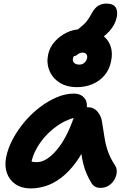

<svg xmlns="http://www.w3.org/2000/svg" viewBox="-20 -1043 721 1073"><path d="M152 10Q101 10 66.5 -13.5Q32 -37 18.5 -76.5Q5 -116 14 -163Q24 -214 51.5 -265.5Q79 -317 117.5 -362.5Q156 -408 202.5 -443.5Q249 -479 297.5 -499.5Q346 -520 393 -520Q430 -520 451 -496Q472 -472 463 -428Q460 -412 449 -403Q438 -394 424 -391Q358 -380 301.5 -341Q245 -302 206 -247.5Q167 -193 155 -134Q152 -117 151.5 -102.5Q151 -88 155 -66L107 -168Q128 -150 145 -143.5Q162 -137 187 -137Q238 -137 295 -202.5Q352 -268 395 -393Q404 -417 425 -430.5Q446 -444 468 -444Q504 -444 525 -419Q546 -394 550 -363Q558 -315 564 -275Q570 -235 583 -197.5Q596 -160 622 -120Q633 -105 632.5 -84Q632 -63 621 -42Q610 -21 589.5 -7Q569 7 540 7Q523 7 510.5 -0.5Q498 -8 491 -20Q476 -45 465 -70Q454 -95 446.5 -123.5Q439 -152 434 -189Q429 -226 426 -274L480 -278Q447 -194 406.5 -138.5Q366 -83 322.5 -50Q279 -17 236 -3.5Q193 10 152 10ZM411 -556Q352 -556 312.5 -581.5Q273 -607 256 -649Q239 -691 249 -738Q257 -778 285.5 -810Q314 -842 352 -860.5Q390 -879 427 -879Q455 -879 470 -860.5Q485 -842 479 -816Q476 -799 464 -785Q452 -771 431 -761Q409 -750 399.5 -739Q390 -728 388 -717Q384 -702 394 -692Q404 -682 423 -682Q440 -682 451.5 -692Q463 -702 467 -719Q469 -732 462.5 -740.5Q456 -749 440 -749Q429 -749 421.5 -744Q414 -739 407.5 -734Q401 -729 392 -729Q356 -729 344.5 -741Q333 -753 339 -782Q347 -821 377.5 -846.5Q408 -872 455 -872Q513 -872 548.5 -848.5Q584 -825 597.5 -786.5Q611 -748 601 -702Q592 -655 564.5 -622.5Q537 -590 497 -573Q457 -556 411 -556ZM432 -790Q404 -790 392 -801.5Q380 -813 383 -831Q386 -847 396.5 -859.5Q407 -872 424 -886Q450 -906 464 -923.5Q478 -941 493 -969Q510 -1000 530 -1011.5Q550 -1023 575 -1023Q610 -1023 624.5 -1004.5Q639 -986 633 -949Q624 -905 592 -869.5Q560 -834 517.5 -812Q475 -790 432 -790Z"/></svg>

Font: Shantell Sans
Style: Bold Italic
Weight: 700
Italic angle: -11°
Designer: Stephen Nixon, Anya Danilova, Shantell Martin
Foundry: Arrow Type
Version: Version 1.011;[c5ecc13dd]